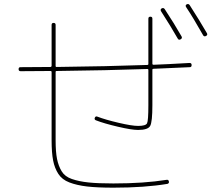

<svg xmlns="http://www.w3.org/2000/svg" viewBox="-20 -871 1040 932"><path d="M80.1 -525.4Q70.3 -525.4 70.3 -535.2Q70.3 -544.9 79.1 -544.9Q103.5 -544.9 151.9 -545.4Q200.2 -545.9 224.6 -545.9Q229.5 -545.9 230.5 -550.8V-750Q230.5 -759.8 240.2 -759.8Q250 -759.8 250 -750V-550.8Q250 -545.9 254.9 -545.9Q501 -548.8 695.3 -555.7Q700.2 -555.7 700.2 -560.5V-780.3Q700.2 -790 710 -790Q719.7 -790 719.7 -780.3V-561.5Q719.7 -556.6 725.6 -556.6Q783.2 -558.6 900.4 -565.4Q910.2 -565.4 910.2 -555.2Q910.2 -544.9 901.4 -544.9Q785.2 -539.1 725.6 -537.1Q719.7 -537.1 719.7 -532.2V-360.4Q719.7 -279.3 709 -259.8Q698.2 -240.2 650.4 -240.2Q619.1 -240.2 552.2 -255.9Q485.4 -271.5 445.3 -287.1Q436.5 -291 440.4 -299.8Q444.3 -308.6 453.1 -304.7Q491.2 -290 555.7 -274.9Q620.1 -259.8 650.4 -259.8Q687.5 -259.8 693.8 -272.5Q700.2 -285.2 700.2 -360.4V-531.2Q700.2 -536.1 695.3 -536.1Q501 -529.3 254.9 -526.4Q250 -526.4 250 -521.5V-190.4Q250 -133.8 256.8 -99.6Q263.7 -65.4 279.3 -39.6Q294.9 -13.7 329.1 -2Q363.3 9.8 409.2 14.6Q455.1 19.5 530.3 19.5Q678.7 19.5 788.1 2Q797.9 0 799.8 9.8Q801.8 18.6 793 21.5Q682.6 40 530.3 40Q452.1 40 402.3 34.2Q352.5 28.3 316.9 14.6Q281.2 1 263.2 -26.9Q245.1 -54.7 237.8 -92.3Q230.5 -129.9 230.5 -190.4V-521.5Q230.5 -526.4 224.6 -526.4Q199.2 -526.4 151.9 -525.9Q104.5 -525.4 80.1 -525.4ZM842.8 -683.6Q809.6 -742.2 761.7 -816.4Q756.8 -825.2 764.6 -830.1Q773.4 -835 779.3 -827.1Q826.2 -755.9 861.3 -694.3Q866.2 -685.5 856.9 -680.2Q847.7 -674.8 842.8 -683.6ZM965.8 -700.2Q916 -788.1 883.8 -835.9Q877.9 -844.7 885.7 -849.6Q894.5 -854.5 900.4 -846.7Q948.2 -772.5 984.4 -710Q989.3 -701.2 980 -696.3Q970.7 -691.4 965.8 -700.2Z"/></svg>

Font: Rounded-X Mgen+ 1mn thin
Style: Regular
Weight: 100
Designer: [Source Han Sans]
Ryoko NISHIZUKA  (kana & ideographs); Paul D. Hunt (Latin, Greek & Cyrillic); Wenlong ZHANG  (bopomofo
Version: Version 1.059.20150602